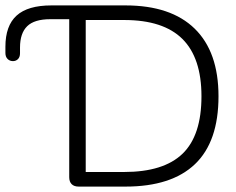

<svg xmlns="http://www.w3.org/2000/svg" viewBox="-20 -690 873 710"><path d="M0 -494V-517Q0 -595 41.5 -632.5Q83 -670 170 -670H444Q612 -670 700 -584Q788 -498 788 -334Q788 -166 701 -83Q614 0 444 0H271Q254 0 245 -9Q236 -18 236 -35V-619H166Q107 -619 80.5 -593Q54 -567 54 -514V-493Q54 -479 46.5 -471.5Q39 -464 28 -464Q16 -464 8 -472Q0 -480 0 -494ZM725 -334Q725 -476 654.5 -546Q584 -616 439 -616H297V-54H439Q585 -54 655 -121.5Q725 -189 725 -334Z"/></svg>

Font: SN Pro Light
Style: Regular
Weight: 300
Designer: Tobias Whetton
Foundry: Supernotes
Version: Version 1.002